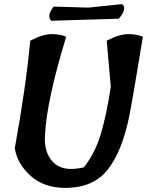

<svg xmlns="http://www.w3.org/2000/svg" viewBox="-20 -914 715 934"><path d="M573 -894Q587 -887 583 -867Q579 -847 558 -823L229 -813Q206 -837 241 -882L410 -877ZM298 0Q194 0 129 -58.5Q64 -117 52 -193Q107 -497 127 -716Q188 -748 232 -748Q276 -748 302 -735Q207 -425 199 -258Q192 -173 239 -124.5Q286 -76 388 -100Q441 -167 469 -257.5Q497 -348 519 -492L499 -716Q560 -748 604.5 -748Q649 -748 675 -735Q670 -706 647.5 -569.5Q625 -433 610 -355Q575 -179 504.5 -89.5Q434 0 298 0Z"/></svg>

Font: Tillana SemiBold
Style: Regular
Weight: 600
Designer: Lipi Raval (Devanagari, Latin), Jonny Pinhorn (Latin)
Foundry: Indian Type Foundry
Version: Version 2.003;PS 1.0;hotconv 1.0.79;makeotf.lib2.5.61930; tt